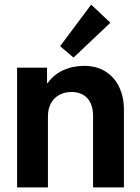

<svg xmlns="http://www.w3.org/2000/svg" viewBox="-20 -819 611 839"><path d="M54.7 -523.4H185.5V-456.1H188.5Q213.4 -492.2 255.4 -511.7Q297.4 -531.2 347.7 -531.2Q402.3 -531.2 441.7 -506.1Q481 -481 501.2 -437.7Q521.5 -394.5 521.5 -340.8V0H386.7V-311.5Q386.7 -362.8 361.6 -389.9Q336.4 -417 292 -417Q262.7 -417 239.5 -404.5Q216.3 -392.1 202.9 -368.2Q189.5 -344.2 189.5 -310.5V0H54.7ZM242.7 -617.2 378.4 -798.8 462.4 -719.7 301.3 -567.4Z"/></svg>

Font: Reddit Sans Fudge
Style: Bold
Weight: 700
Designer: Stephen Hutchings
Foundry: Reddit
Version: Version 1.013